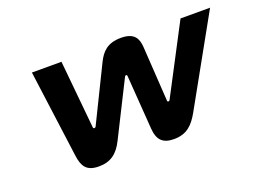

<svg xmlns="http://www.w3.org/2000/svg" viewBox="-84 -690 1162 879"><g transform="rotate(-20 496.5 -250.5)"><path d="M387 -73 519 -336C522 -343 530 -343 531 -336L550 -73C554 -15 579 9 633 9C696 9 727 -24 755 -73L993 -500H849L675 -168C673 -163 670 -162 667 -162C664 -162 662 -164 662 -168L645 -436C642 -475 629 -510 562 -510C495 -510 467 -478 446 -436L315 -169C313 -164 309 -163 307 -163C304 -163 301 -165 301 -169L269 -500H125L182 -73C189 -22 206 9 267 9C325 9 360 -18 387 -73Z"/></g></svg>

Font: LT Wave Bold
Style: Italic
Weight: 700
Designer: Daniel Lyons
Version: Version 2.5 (Glyphs App)